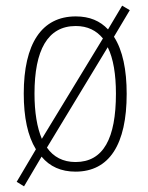

<svg xmlns="http://www.w3.org/2000/svg" viewBox="-20 -690 522 679"><path d="M428 -358C428 -443 414 -512 383 -560L439 -654L412 -670L362 -586C334 -616 297 -632 248 -632C127 -632 64 -535 64 -359C64 -275 78 -209 107 -162L39 -47L65 -31L127 -136C156 -101 196 -83 247 -83C367 -83 428 -180 428 -358ZM102 -359C102 -512 148 -598 248 -598C290 -598 321 -582 344 -554L128 -199C111 -239 102 -293 102 -359ZM390 -359C390 -201 346 -117 247 -117C203 -117 169 -135 146 -168L361 -523C381 -483 390 -426 390 -359Z"/></svg>

Font: Noto Sans Telugu UI Condensed ExtraLight
Style: Regular
Weight: 200
Width: 3
Designer: Jelle Bosma - Monotype Design Team
Foundry: Monotype Imaging Inc.
Version: Version 2.005